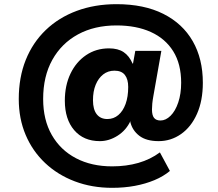

<svg xmlns="http://www.w3.org/2000/svg" viewBox="-20 -736 1048 921"><path d="M518 165Q421 165 339 134Q257 103 196.5 46Q136 -11 103 -89Q70 -167 70 -261Q70 -365 103.5 -448.5Q137 -532 199.5 -592Q262 -652 348.5 -684Q435 -716 539 -716Q671 -716 763.5 -669.5Q856 -623 904.5 -538.5Q953 -454 953 -339Q953 -253 925 -190Q897 -127 848.5 -93Q800 -59 741 -59Q682 -59 648.5 -84.5Q615 -110 605 -151L606 -156Q585 -111 544 -85Q503 -59 459 -59Q381 -59 336 -111.5Q291 -164 291 -253Q291 -326 318 -382.5Q345 -439 393 -471.5Q441 -504 503 -504Q546 -504 573 -486Q600 -468 616 -431H618L629 -492H754L716 -277Q712 -255 710.5 -239.5Q709 -224 709 -211Q709 -183 719 -170.5Q729 -158 750 -158Q775 -158 798 -180.5Q821 -203 835 -244.5Q849 -286 849 -339Q849 -429 811 -490Q773 -551 703.5 -582.5Q634 -614 539 -614Q433 -614 354 -571Q275 -528 231 -449Q187 -370 187 -261Q187 -161 228.5 -88.5Q270 -16 344.5 23Q419 62 518 62Q586 62 643.5 45.5Q701 29 747 -5L795 84Q764 110 721 128Q678 146 627 155.5Q576 165 518 165ZM495 -165Q525 -165 547.5 -184Q570 -203 582.5 -237.5Q595 -272 595 -319Q595 -356 579 -376.5Q563 -397 529 -397Q498 -397 475 -379Q452 -361 439 -329.5Q426 -298 426 -255Q426 -211 444 -188Q462 -165 495 -165Z"/></svg>

Font: Nunito Sans 7pt Black
Style: Italic
Weight: 900
Italic angle: -9°
Version: Version 3.101;gftools[0.9.27]